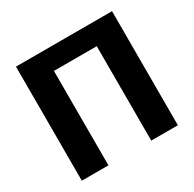

<svg xmlns="http://www.w3.org/2000/svg" viewBox="-159 -895 1072 1062"><g transform="rotate(-30 377.0 -364.0)"><path d="M684 0H514V-603H240.5V0H70.5V-728.5H684Z"/></g></svg>

Font: Lato 2
Style: Regular
Weight: 900
Designer: Lukasz Dziedzic with Adam Twardoch and Botio Nikoltchev
Foundry: tyPoland Lukasz Dziedzic
Version: Version 2.015; 2015-08-06; http://www.latofonts.com/